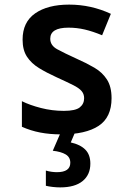

<svg xmlns="http://www.w3.org/2000/svg" viewBox="-20 -573 570 833"><path d="M245 10Q196 10 154.5 2Q113 -6 75 -23V-134Q109 -117 157.5 -104.5Q206 -92 257 -92Q307 -92 326 -107Q345 -122 345 -147Q345 -165 334 -178Q323 -191 297 -204Q271 -217 225 -238Q183 -257 149.5 -277.5Q116 -298 97 -327Q78 -356 78 -401Q78 -477 132.5 -515Q187 -553 280 -553Q375 -553 461 -513L423 -420Q382 -437 347.5 -445Q313 -453 277 -453Q198 -453 198 -405Q198 -376 228 -359.5Q258 -343 313 -318Q356 -299 390 -279Q424 -259 444 -228Q464 -197 464 -147Q464 -64 408 -27Q352 10 245 10ZM241 240Q225 240 208 238Q191 236 179 233V167Q203 174 227 174Q285 174 285 133Q285 109 265 97Q245 85 209 81L245 -2H307L287 45Q328 54 350 76Q372 98 372 137Q372 185 338.5 212.5Q305 240 241 240Z"/></svg>

Font: Noto Sans Mono Condensed SemiBold
Style: Regular
Weight: 600
Width: 3
Designer: Monotype Design Team
Foundry: Monotype Imaging Inc.
Version: Version 2.014